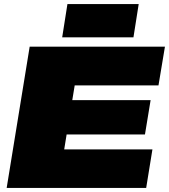

<svg xmlns="http://www.w3.org/2000/svg" viewBox="-20 -931 837 951"><path d="M13 0 127 -700H797L765 -508H350L338 -435H726L698 -265H310L298 -191H735L704 0ZM288 -746 314 -911H667L641 -746Z"/></svg>

Font: Georama Extended Black
Style: Italic
Weight: 900
Width: 7
Italic angle: -9°
Designer: Jean-Baptiste Levee
Foundry: Production Type
Version: Version 1.000